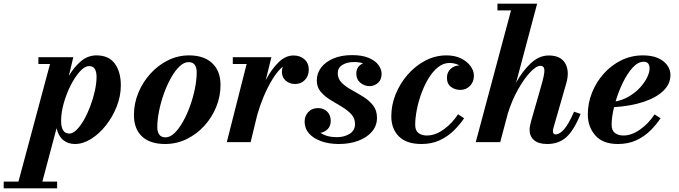

<svg xmlns="http://www.w3.org/2000/svg" viewBox="-135 -770 3676 1040"><path d="M-115 213.5H-35L136 -423.5H73V-460H262L238 -359Q265.5 -406 303 -438Q340.5 -470 387.5 -470Q454.5 -470 487 -425.2Q519.5 -380.5 519.5 -307.5Q519.5 -250 497.5 -193.8Q475.5 -137.5 439.2 -91.5Q403 -45.5 359 -17.8Q315 10 271 10Q233.5 10 207.2 -11.5Q181 -33 171.5 -76L94.5 213.5H174.5V250H-115ZM196 -116Q196 -46.5 240.5 -46.5Q259.5 -46.5 280 -66.8Q300.5 -87 319.8 -120.8Q339 -154.5 354.2 -195.2Q369.5 -236 378.8 -277.8Q388 -319.5 388 -354.5Q388 -380.5 378.8 -396.2Q369.5 -412 348 -412Q324 -412 297.8 -383Q271.5 -354 248.2 -308.5Q225 -263 210.5 -211.8Q196 -160.5 196 -116Z M759 10Q677.5 10 634 -31Q590.5 -72 590.5 -147Q590.5 -210 614.5 -267.8Q638.5 -325.5 680 -371.2Q721.5 -417 775.2 -443.5Q829 -470 888.5 -470Q970 -470 1014.8 -427.5Q1059.5 -385 1059.5 -310Q1059.5 -248 1036.2 -190.8Q1013 -133.5 971.5 -88.2Q930 -43 875.8 -16.5Q821.5 10 759 10ZM761.5 -26Q786 -26 810.2 -49.2Q834.5 -72.5 856.2 -111.2Q878 -150 894.8 -196.8Q911.5 -243.5 921 -291Q930.5 -338.5 930.5 -378.5Q930.5 -404 920 -418.8Q909.5 -433.5 886 -433.5Q861.5 -433.5 837.2 -410.2Q813 -387 791.2 -348.2Q769.5 -309.5 752.8 -262.8Q736 -216 726.5 -168.5Q717 -121 717 -81Q717 -55.5 727.8 -40.8Q738.5 -26 761.5 -26Z M1201 -423.5H1126V-460H1335L1304.5 -336Q1334.5 -393.5 1372.8 -431.5Q1411 -469.5 1455 -469.5Q1491 -469.5 1514.2 -448.5Q1537.5 -427.5 1537.5 -392.5Q1537.5 -359.5 1516.8 -337.2Q1496 -315 1463.5 -315Q1433.5 -315 1412.8 -333Q1392 -351 1392 -381Q1392 -396.5 1397 -409.5Q1367 -384 1340 -339.5Q1313 -295 1292 -244Q1271 -193 1258.5 -148L1222.5 0H1093.5Z M1907 -132Q1907 -89 1879.8 -57Q1852.5 -25 1805.8 -7.5Q1759 10 1700.5 10Q1647.5 10 1605.5 -4.8Q1563.5 -19.5 1539.2 -46.8Q1515 -74 1515 -111.5Q1515 -141.5 1534.8 -163Q1554.5 -184.5 1587.5 -184.5Q1617.5 -184.5 1637 -165.8Q1656.5 -147 1656.5 -115.5Q1656.5 -87.5 1640.2 -71Q1624 -54.5 1601 -50.5Q1635 -27 1690 -27Q1730 -27 1759 -45.2Q1788 -63.5 1788 -98Q1788 -130 1767 -152.2Q1746 -174.5 1715.2 -192.5Q1684.5 -210.5 1653.8 -229.5Q1623 -248.5 1602 -273.2Q1581 -298 1581 -334.5Q1581 -373 1604.5 -404Q1628 -435 1671 -453.2Q1714 -471.5 1771.5 -471.5Q1828 -471.5 1863.5 -456Q1899 -440.5 1915.5 -417.2Q1932 -394 1932 -370.5Q1932 -337.5 1912 -320.5Q1892 -303.5 1867 -303.5Q1839.5 -303.5 1817.2 -321.5Q1795 -339.5 1795 -371.5Q1795 -410.5 1831.5 -427Q1810 -434 1784 -434Q1744 -434 1719.2 -418.2Q1694.5 -402.5 1694.5 -373.5Q1694.5 -343 1716 -321.8Q1737.5 -300.5 1769.2 -283Q1801 -265.5 1832.5 -246Q1864 -226.5 1885.5 -199.5Q1907 -172.5 1907 -132Z M2379 -129.5Q2355.5 -94.5 2322.8 -62.5Q2290 -30.5 2246.8 -10.2Q2203.5 10 2148 10Q2066.5 10 2025.5 -31.2Q1984.5 -72.5 1984.5 -140Q1984.5 -201 2008.2 -259.8Q2032 -318.5 2073.5 -366Q2115 -413.5 2169 -441.8Q2223 -470 2283.5 -470Q2328.5 -470 2361.8 -453.8Q2395 -437.5 2413.5 -412.2Q2432 -387 2432 -360Q2432 -326 2410.5 -304.5Q2389 -283 2358 -283Q2330 -283 2308 -299.2Q2286 -315.5 2286 -349Q2286 -379 2306.2 -397.2Q2326.5 -415.5 2353 -415.5H2354.5Q2328.5 -429 2300 -429Q2266.5 -429 2237.8 -406Q2209 -383 2186.2 -345.5Q2163.5 -308 2147.2 -263.2Q2131 -218.5 2122.5 -174Q2114 -129.5 2114 -94Q2114 -62.5 2132 -49.2Q2150 -36 2177.5 -36Q2222.5 -36 2268.2 -68.8Q2314 -101.5 2346 -151Z M2797.5 -308Q2814.5 -366.5 2813.8 -390Q2813 -413.5 2791.5 -413.5Q2770 -413.5 2737 -378.8Q2704 -344 2670.8 -285Q2637.5 -226 2615.5 -154.5L2574.5 0H2442L2633 -713.5H2559.5V-750H2774.5L2660.5 -322Q2695 -385 2740 -427.2Q2785 -469.5 2837.5 -469.5Q2902.5 -469.5 2926.8 -426.5Q2951 -383.5 2932.5 -319.5L2863 -78Q2860 -67.5 2860 -59.5Q2860 -42 2874.5 -42Q2896.5 -42 2921 -70.2Q2945.5 -98.5 2974.5 -165L3010 -153Q2973 -62.5 2931.8 -26.2Q2890.5 10 2829.5 10Q2781 10 2757.2 -11.2Q2733.5 -32.5 2733.5 -66.5Q2733.5 -76.5 2736 -89.2Q2738.5 -102 2742 -114.5Z M3178 -94.5Q3178 -63 3196.2 -49.5Q3214.5 -36 3242 -36Q3286 -36 3332.2 -68.5Q3378.5 -101 3410.5 -150.5L3443 -129.5Q3419.5 -94 3387 -62Q3354.5 -30 3311.2 -10Q3268 10 3212 10Q3130.5 10 3089.8 -36.2Q3049 -82.5 3049 -150Q3049 -211.5 3072 -268.8Q3095 -326 3135.8 -371.5Q3176.5 -417 3230.5 -443.5Q3284.5 -470 3347 -470Q3417.5 -470 3457 -439Q3496.5 -408 3496.5 -363Q3496.5 -315.5 3458.5 -278.5Q3420.5 -241.5 3351.8 -218.5Q3283 -195.5 3191 -189.5Q3178 -135 3178 -94.5ZM3351.5 -435.5Q3321 -435.5 3292 -403.8Q3263 -372 3239 -322.8Q3215 -273.5 3199.5 -220.5Q3238.5 -228 3272 -247.8Q3305.5 -267.5 3330.5 -294.2Q3355.5 -321 3369.5 -349Q3383.5 -377 3383.5 -400.5Q3383.5 -416 3376 -425.8Q3368.5 -435.5 3351.5 -435.5Z"/></svg>

Font: Bodoni* 06pt
Style: Bold Italic
Weight: 700
Italic angle: -13°
Version: Version 2.3